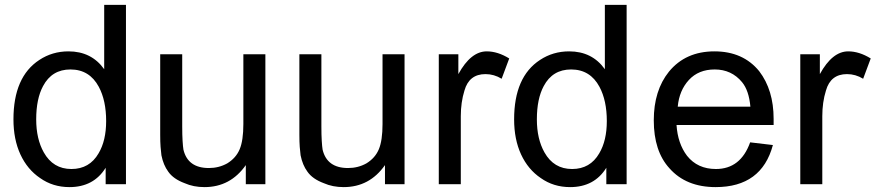

<svg xmlns="http://www.w3.org/2000/svg" viewBox="-20 -753 3580 785"><path d="M412 0V-67Q363 12 264 12Q196 12 144 -25Q92 -60 63.5 -121.5Q35 -183 35 -265Q35 -439 141 -508Q194 -543 260 -543Q354 -543 406 -470V-733H495V0ZM128 -265Q128 -185 159 -130Q197 -62 272 -62Q346 -62 383 -126Q414 -178 414 -258Q414 -342 384 -398Q346 -469 268 -469Q192 -469 156 -401Q128 -349 128 -265Z M985 0V-78Q922 12 816 12Q771 12 735 -4Q689 -21 668 -51Q648 -78 640 -118Q638 -132 636.5 -152.5Q635 -173 635 -202V-531H725V-236Q725 -201 726.5 -177Q728 -153 730 -141Q748 -66 834 -66Q875 -66 909 -85Q945 -107 960 -143Q975 -179 975 -246V-531H1065V0Z M1554 0V-78Q1491 12 1385 12Q1340 12 1304 -4Q1258 -21 1237 -51Q1217 -78 1209 -118Q1207 -132 1205.5 -152.5Q1204 -173 1204 -202V-531H1294V-236Q1294 -201 1295.5 -177Q1297 -153 1299 -141Q1317 -66 1403 -66Q1444 -66 1478 -85Q1514 -107 1529 -143Q1544 -179 1544 -246V-531H1634V0Z M1774 0V-531H1854V-450Q1905 -543 1970 -543Q2015 -543 2062 -514L2031 -431Q2000 -450 1965 -450Q1898 -450 1879 -383Q1864 -335 1864 -278V0Z M2459 0V-67Q2410 12 2311 12Q2243 12 2191 -25Q2139 -60 2110.5 -121.5Q2082 -183 2082 -265Q2082 -439 2188 -508Q2241 -543 2307 -543Q2401 -543 2453 -470V-733H2542V0ZM2175 -265Q2175 -185 2206 -130Q2244 -62 2319 -62Q2393 -62 2430 -126Q2461 -178 2461 -258Q2461 -342 2431 -398Q2393 -469 2315 -469Q2239 -469 2203 -401Q2175 -349 2175 -265Z M3140 -160Q3094 12 2906 12Q2785 12 2717 -65Q2653 -135 2653 -261Q2653 -383 2715 -460Q2783 -543 2901 -543Q3018 -543 3084 -462Q3143 -385 3143 -267V-242H2746Q2751 -166 2789 -116Q2832 -62 2907 -62Q3008 -62 3047 -171ZM3048 -317Q3042 -383 3014 -417Q2971 -469 2902 -469Q2836 -469 2796.5 -426Q2757 -383 2751 -317Z M3252 0V-531H3332V-450Q3383 -543 3448 -543Q3493 -543 3540 -514L3509 -431Q3478 -450 3443 -450Q3376 -450 3357 -383Q3342 -335 3342 -278V0Z"/></svg>

Font: MongolianScript
Style: Regular
Weight: 400
Designer: Bolorsoft LLC, NUM
Foundry: Bolorsoft LLC
Version: Version 3.2